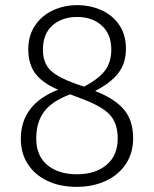

<svg xmlns="http://www.w3.org/2000/svg" viewBox="-20 -716 600 747"><path d="M498 -178Q498 -121 470 -78.5Q442 -36 392 -12.5Q342 11 278 11Q213 11 164 -12.5Q115 -36 88 -78Q61 -120 61 -176Q61 -310 206 -367Q145 -393 117.5 -430Q90 -467 90 -524Q90 -578 116.5 -617Q143 -656 186.5 -676Q230 -696 280 -696Q330 -696 373.5 -677Q417 -658 443.5 -619.5Q470 -581 470 -526Q470 -471 441 -432.5Q412 -394 350 -362Q427 -332 462.5 -289.5Q498 -247 498 -178ZM277 -389 307 -379Q364 -409 388.5 -441.5Q413 -474 413 -523Q413 -583 376 -616.5Q339 -650 280 -650Q221 -650 184 -617Q147 -584 147 -523Q147 -472 175.5 -443.5Q204 -415 277 -389ZM438 -177Q438 -239 404.5 -272.5Q371 -306 287 -336L253 -349Q183 -323 152 -282Q121 -241 121 -177Q121 -110 164 -74Q207 -38 279 -38Q351 -38 394.5 -74.5Q438 -111 438 -177Z"/></svg>

Font: Statis Sans Light
Style: Regular
Weight: 300
Designer: bBox Type GmbH
Foundry: bBox Type GmbH
Version: Version 1.000